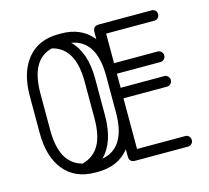

<svg xmlns="http://www.w3.org/2000/svg" viewBox="-98 -778 976 897"><g transform="rotate(-15 390.0 -329.5)"><path d="M53 -418Q53 -534 106.5 -599Q160 -664 257 -664H269Q366 -664 419.5 -599Q473 -534 473 -418V-241Q473 -125 419.5 -60Q366 5 269 5H257Q160 5 106.5 -60Q53 -125 53 -241ZM369 -241Q369 -113 305 -49Q422 -70 422 -241V-418Q422 -590 304 -610Q369 -547 369 -418ZM104 -418V-241Q104 -78 210 -51Q264 -65 291 -111Q318 -157 318 -241V-418Q318 -582 210 -608Q104 -582 104 -418ZM706 -51Q717 -51 724 -43.5Q731 -36 731 -25Q731 -15 724 -7.5Q717 0 706 0H451Q422 0 422 -29V-630Q422 -659 451 -659H706Q717 -659 724 -652Q731 -645 731 -634Q731 -623 724 -616Q717 -609 706 -609H473V-466H684Q694 -466 701.5 -458.5Q709 -451 709 -440Q709 -430 701.5 -422.5Q694 -415 684 -415H473V-347H684Q694 -347 701.5 -339.5Q709 -332 709 -322Q709 -311 701.5 -303.5Q694 -296 684 -296H473V-51Z"/></g></svg>

Font: Libertine Sup
Style: Regular
Weight: 400
Designer: Bastien Sozeau
Foundry: NBR — Bastien Sozeau
Version: Version 2.003; ttfautohint (v1.8.4.7-5d5b);gftools[0.9.33]